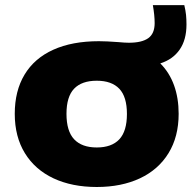

<svg xmlns="http://www.w3.org/2000/svg" viewBox="-20 -718 754 748"><path d="M604.5 -471Q640 -435.5 658 -385.8Q676 -336 676 -274.5Q676 -185.5 636.5 -121.2Q597 -57 525 -23.2Q453 10.5 357 10.5Q260.5 10.5 188.5 -23.2Q116.5 -57 77 -121.2Q37.5 -185.5 37.5 -274.5Q37.5 -364 75.8 -427.5Q114 -491 187.5 -524.2Q261 -557.5 365.5 -557.5Q394 -557.5 440.5 -554Q466.5 -551.5 482 -551.5Q532.5 -551.5 557.5 -569.2Q582.5 -587 582.5 -628Q582.5 -658 575.5 -698H698Q703 -677 704.8 -659.8Q706.5 -642.5 706.5 -622.5Q706.5 -563 680 -524.8Q653.5 -486.5 604.5 -471ZM474.5 -274Q474.5 -341 444.8 -372.2Q415 -403.5 357 -403.5Q298.5 -403.5 268.8 -372.5Q239 -341.5 239 -274.5Q239 -207 269 -175.2Q299 -143.5 357 -143.5Q415 -143.5 444.8 -175.2Q474.5 -207 474.5 -274Z"/></svg>

Font: Encode Sans Expanded ExtraBold
Style: Regular
Weight: 800
Width: 7
Designer: Multiple Designers
Foundry: Impallari Type
Version: Version 2.000